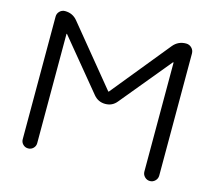

<svg xmlns="http://www.w3.org/2000/svg" viewBox="-104 -881 1103 986"><g transform="rotate(15 448.0 -388.0)"><path d="M731.4 -62.5V-640.6Q731.4 -642.6 730 -642.6Q728.5 -642.6 727.5 -641.6L507.8 -375Q484.4 -345.7 446.8 -345.7Q409.2 -345.7 384.8 -375L165 -641.6Q164.1 -642.6 163.1 -642.6Q162.1 -642.6 162.1 -641.6V-60.5Q162.1 -44.9 150.9 -33.7Q139.6 -22.5 123.5 -22.5Q107.4 -22.5 96.2 -33.7Q85 -44.9 85 -60.5V-712.9Q85 -729.5 96.7 -741.2Q108.4 -752.9 125 -752.9Q166 -752.9 191.4 -721.7L445.3 -412.1Q446.3 -411.1 447.3 -411.1Q448.2 -411.1 449.2 -412.1L700.2 -720.7Q726.6 -752.9 768.6 -752.9Q786.1 -752.9 798.3 -740.7Q810.5 -728.5 810.5 -710.9V-62.5Q810.5 -45.9 798.8 -34.2Q787.1 -22.5 771 -22.5Q754.9 -22.5 743.2 -34.2Q731.4 -45.9 731.4 -62.5Z"/></g></svg>

Font: Gen Jyuu Gothic P Normal
Style: Regular
Weight: 300
Designer: [Source Han Sans]
Ryoko NISHIZUKA  (kana & ideographs); Paul D. Hunt (Latin, Greek & Cyrillic); Wenlong ZHANG  (bopomofo
Version: Version 1.002.20150607